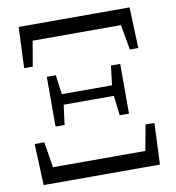

<svg xmlns="http://www.w3.org/2000/svg" viewBox="-82 -805 804 878"><g transform="rotate(-10 320.0 -366.0)"><path d="M50 0H590L598 -192H557L535 -73H106L87 -192H42ZM55 -542H95L115 -659H525L546 -542H585L578 -732H63ZM448 -254H491V-485H448L437 -395H204L192 -485H150V-254H192L204 -346H437Z"/></g></svg>

Font: Source Han Serif CN Medium
Style: Regular
Weight: 500
Designer: Ryoko NISHIZUKA 西塚涼子 (kana & ideographs); Frank Grießhammer (Latin, Greek & Cyrillic); Wenlong ZHANG 张文龙 (bopomofo); San
Foundry: Adobe
Version: Version 2.002;hotconv 1.1.0;makeotfexe 2.6.0